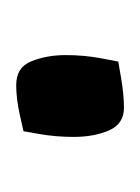

<svg xmlns="http://www.w3.org/2000/svg" viewBox="12 -358 173 237"><g transform="rotate(90 98.5 -239.5)"><path d="M113 -306Q133 -306 141 -287.5Q149 -269 149 -244Q149 -222 145.5 -202Q142 -182 142 -182Q142 -182 122 -177.5Q102 -173 85 -173Q63 -173 55.5 -192Q48 -211 48 -234Q48 -257 52 -278Q56 -299 56 -299Q56 -299 76.5 -302.5Q97 -306 113 -306Z"/></g></svg>

Font: Mate SC
Style: Regular
Weight: 400
Designer: Eduardo Rodriguez Tunni
Foundry: Eduardo Rodriguez Tunni
Version: Version 1.003; ttfautohint (v1.8.4.7-5d5b);gftools[0.9.24]